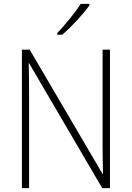

<svg xmlns="http://www.w3.org/2000/svg" viewBox="-20 -970 680 990"><path d="M441 -942V-950H396C367 -904 317 -844 275 -799V-791H301C348 -831 409 -897 441 -942ZM547 0V-714H509V-221C509 -178 510 -120 511 -73H509L133 -714H93V0H130V-497C130 -553 129 -597 128 -644H130L507 0Z"/></svg>

Font: Noto Sans Devanagari SemiCondensed ExtraLight
Style: Regular
Weight: 200
Width: 4
Designer: Jelle Bosma - Monotype Design Team
Foundry: Monotype Imaging Inc.
Version: Version 2.004